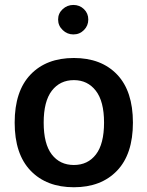

<svg xmlns="http://www.w3.org/2000/svg" viewBox="-20 -767 608 792"><path d="M284.7 -527.8Q397.9 -527.8 463.1 -459.5Q528.3 -391.1 528.3 -261.2Q528.3 -131.3 462.9 -63Q397.5 5.4 284.7 5.4Q171.9 5.4 106.2 -63Q40.5 -131.3 40.5 -261.2Q40.5 -391.1 106 -459.5Q171.4 -527.8 284.7 -527.8ZM284.7 -436.5Q227.5 -436.5 193.8 -392.8Q160.2 -349.1 160.2 -261.2Q160.2 -173.3 193.6 -129.9Q227.1 -86.4 284.7 -86.4Q342.3 -86.4 375.7 -129.9Q409.2 -173.3 409.2 -261.2Q409.2 -349.1 375.2 -392.8Q341.3 -436.5 284.7 -436.5ZM219.7 -686.5Q219.7 -711.9 238.5 -729.2Q257.3 -746.6 282.7 -746.6Q308.6 -746.6 326.4 -729.2Q344.2 -711.9 344.2 -686.5Q344.2 -661.1 326.4 -643.1Q308.6 -625 282.7 -625Q257.3 -625 238.5 -643.1Q219.7 -661.1 219.7 -686.5Z"/></svg>

Font: Estedad-FD SemiBold
Style: Regular
Weight: 600
Designer: Amin Abedi
Version: Version 7.3